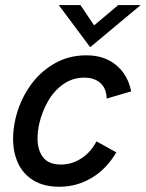

<svg xmlns="http://www.w3.org/2000/svg" viewBox="-20 -709 561 739"><path d="M30.3 -175.8Q30.3 -210.9 39.6 -252Q54.7 -316.9 91.8 -372.6Q128.9 -428.2 185.5 -462.2Q242.2 -496.1 312.5 -496.1Q381.8 -496.1 427 -458.5Q472.2 -420.9 484.9 -357.4L390.6 -329.6Q389.6 -368.7 366.5 -389.4Q343.3 -410.2 304.7 -410.2Q259.3 -410.2 223.6 -385Q188 -359.9 165 -319.8Q142.1 -279.8 131.3 -233.9Q124.5 -203.6 124.5 -176.3Q124.5 -130.9 146 -103.3Q167.5 -75.7 214.8 -75.7Q257.3 -75.7 294.4 -100.3Q331.5 -125 351.1 -165L427.7 -122.6Q390.1 -58.6 333 -24.4Q275.9 9.8 208.5 9.8Q148.9 9.8 108.9 -14.6Q68.8 -39.1 49.6 -80.8Q30.3 -122.6 30.3 -175.8ZM327.1 -527.3 206.1 -689.5H289.6L342.3 -611.3L435.1 -689.5H521.5Z"/></svg>

Font: Acari Sans Medium
Style: Italic
Weight: 500
Italic angle: -13°
Designer: Alfredo Marco Pradil and Stefan Peev
Foundry: Hanken Design Co.
Version: Version 1.045